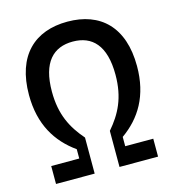

<svg xmlns="http://www.w3.org/2000/svg" viewBox="-110 -834 840 926"><g transform="rotate(-15 310.0 -371.0)"><path d="M310.5 -642.5C407 -642.5 469 -582 469 -435C469 -319.5 430.5 -247.5 372.5 -180V0H565V-89.5H425V-136C519 -202.5 580 -300 580 -448C580 -644.5 474.5 -742 310.5 -742C146.5 -742 40.5 -644.5 40.5 -448C40.5 -300 102 -202.5 195.5 -136V-89.5H55.5V0H248.5V-180C190 -247.5 151.5 -319.5 151.5 -435C151.5 -582 214 -642.5 310.5 -642.5Z"/></g></svg>

Font: Monaspace Neon Medium
Style: Regular
Weight: 500
Designer: Riley Cran & the Lettermatic Team
Foundry: Lettermatic
Version: Version 1.200 (Monaspace Neon)